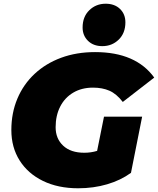

<svg xmlns="http://www.w3.org/2000/svg" viewBox="-20 -996 849 1032"><path d="M400 16Q292 16 211 -23.5Q130 -63 85.5 -133.5Q41 -204 41 -297Q41 -389 73.5 -466Q106 -543 166 -599Q226 -655 308.5 -685.5Q391 -716 491 -716Q601 -716 680.5 -681.5Q760 -647 809 -579L640 -448Q606 -492 568 -508.5Q530 -525 480 -525Q419 -525 373.5 -498Q328 -471 303.5 -423Q279 -375 279 -312Q279 -251 319.5 -213Q360 -175 433 -175Q469 -175 502 -185L539 -369H744L684 -67Q629 -27 556 -5.5Q483 16 400 16ZM530 -748Q482 -748 453 -776.5Q424 -805 424 -848Q424 -906 460 -941Q496 -976 548 -976Q596 -976 625 -948Q654 -920 654 -876Q654 -818 618 -783Q582 -748 530 -748Z"/></svg>

Font: Montserrat Black
Style: Italic
Weight: 900
Italic angle: -11.3°
Designer: Julieta Ulanovsky
Foundry: Julieta Ulanovsky
Version: Version 9.000; ttfautohint (v1.8.4.7-5d5b)